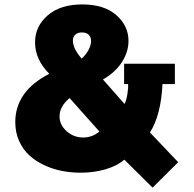

<svg xmlns="http://www.w3.org/2000/svg" viewBox="-20 -759 884 877"><path d="M356 -738.8Q455.1 -738.8 511 -690.2Q566.9 -641.6 566.9 -571.8Q566.9 -522.5 537.1 -475.6Q507.3 -428.7 450.2 -396L548.8 -284.2Q557.1 -299.3 562 -330.1Q566.9 -360.8 564.9 -375H546.9V-467.8H778.8V-375H722.2Q715.3 -233.4 665 -153.8L793.9 -18.1L676.8 98.1L547.9 -29.8Q514.6 -1 461.7 14.4Q408.7 29.8 348.1 29.8Q303.7 29.8 261.7 21.5Q219.7 13.2 180.9 -5.1Q142.1 -23.4 113.3 -50Q84.5 -76.7 67.1 -115.5Q49.8 -154.3 49.8 -201.2Q49.8 -342.3 205.1 -421.9Q140.1 -486.8 140.1 -565.9Q140.1 -638.7 197.8 -688.7Q255.4 -738.8 356 -738.8ZM354 -610.8Q335 -610.8 324 -600.8Q313 -590.8 313 -573.2Q313 -537.6 353 -491.2Q373.5 -510.3 384.8 -531.7Q396 -553.2 396 -571.8Q396 -589.4 385.3 -600.1Q374.5 -610.8 354 -610.8ZM297.9 -311Q252 -272.9 252 -227.1Q252 -188.5 284.4 -159.7Q316.9 -130.9 359.9 -130.9Q401.4 -130.9 434.1 -158.2Z"/></svg>

Font: Stilu Bold
Style: Regular
Weight: 700
Designer: Genilson Lima Santos
Foundry: Genilson Lima Santos
Version: Version 1.200;PS 001.200;hotconv 1.0.88;makeotf.lib2.5.64775